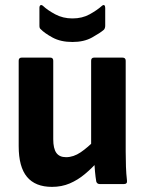

<svg xmlns="http://www.w3.org/2000/svg" viewBox="-20 -719 565 750"><path d="M183 11Q118 11 85.5 -28Q53 -67 53 -148V-482Q53 -494 65 -494H176Q188 -494 188 -482V-175Q188 -139 200 -122Q212 -105 238 -105Q267 -105 295 -124Q323 -143 353 -174L363 -89Q339 -62 311.5 -39Q284 -16 252.5 -2.5Q221 11 183 11ZM370 0Q359 0 356 -10Q353 -28 351 -49.5Q349 -71 348 -91L336 -141V-482Q336 -494 348 -494H458Q471 -494 471 -482V-127Q471 -96 472 -68Q473 -40 476 -14Q478 0 464 0ZM263 -555Q217 -555 185 -572.5Q153 -590 138 -606Q134 -609 134 -619V-688Q134 -696 138 -698.5Q142 -701 148 -696Q166 -679 196 -663Q226 -647 263 -647Q301 -647 330 -663Q359 -679 378 -696Q384 -701 387.5 -698.5Q391 -696 391 -688V-619Q391 -609 386 -603Q371 -590 339.5 -572.5Q308 -555 263 -555Z"/></svg>

Font: Sofia Sans Semi Condensed ExtraBold
Style: Regular
Weight: 800
Designer: Botio Nikoltchev, Ani Petrova
Foundry: lettersoup
Version: Version 4.100